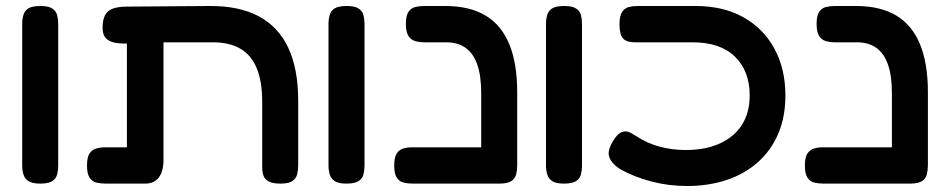

<svg xmlns="http://www.w3.org/2000/svg" viewBox="-20 -603 3155 640"><path d="M114 9Q87 9 74.5 0.5Q62 -8 58 -22Q54 -36 54 -51V-524Q54 -539 58 -553Q62 -567 74.5 -575Q87 -583 115 -583Q142 -583 154.5 -574.5Q167 -566 170.5 -552.5Q174 -539 174 -523V-50Q174 -35 170.5 -21.5Q167 -8 154.5 0.5Q142 9 114 9Z M332 9Q315 9 301 5.5Q287 2 278.5 -11Q270 -24 270 -51Q270 -79 278.5 -91.5Q287 -104 301 -108Q315 -112 331 -112H403V-501L469 -462Q436 -459 408.5 -458Q381 -457 361.5 -461Q342 -465 332 -476.5Q322 -488 322 -510Q322 -549 340 -565Q358 -581 405 -581L677 -583Q776 -584 842 -549Q908 -514 941 -443.5Q974 -373 974 -267V-52Q974 -36 970.5 -22Q967 -8 954.5 0.5Q942 9 915 9Q888 9 875 1.5Q862 -6 858 -18.5Q854 -31 854 -45V-264Q854 -331 836 -375Q818 -419 781.5 -440.5Q745 -462 689 -462H525V-70Q525 -32 509.5 -11.5Q494 9 464 9Z M1135 9Q1108 9 1095.5 0.5Q1083 -8 1079 -22Q1075 -36 1075 -51V-524Q1075 -539 1079 -553Q1083 -567 1095.5 -575Q1108 -583 1136 -583Q1163 -583 1175.5 -574.5Q1188 -566 1191.5 -552.5Q1195 -539 1195 -523V-50Q1195 -35 1191.5 -21.5Q1188 -8 1175.5 0.5Q1163 9 1135 9Z M1644 9Q1618 9 1605 1.5Q1592 -6 1588 -18.5Q1584 -31 1584 -45V-293Q1584 -350 1571 -387.5Q1558 -425 1532 -443.5Q1506 -462 1467 -462H1394Q1378 -462 1364 -466Q1350 -470 1341.5 -483Q1333 -496 1333 -523Q1333 -551 1341.5 -563.5Q1350 -576 1364 -579.5Q1378 -583 1393 -583H1464Q1545 -583 1598 -551.5Q1651 -520 1677.5 -456Q1704 -392 1704 -296V-52Q1704 -36 1700.5 -22Q1697 -8 1684.5 0.5Q1672 9 1644 9ZM1355 9Q1339 9 1325 5.5Q1311 2 1302.5 -11Q1294 -24 1294 -51Q1294 -79 1302.5 -91.5Q1311 -104 1324.5 -108Q1338 -112 1354 -112H1650L1649 9Z M1860 9Q1833 9 1820.5 0.5Q1808 -8 1804 -22Q1800 -36 1800 -51V-524Q1800 -539 1804 -553Q1808 -567 1820.5 -575Q1833 -583 1861 -583Q1888 -583 1900.5 -574.5Q1913 -566 1916.5 -552.5Q1920 -539 1920 -523V-50Q1920 -35 1916.5 -21.5Q1913 -8 1900.5 0.5Q1888 9 1860 9Z M2270 17Q2208 17 2151.5 2Q2095 -13 2053 -36Q2033 -47 2021.5 -61Q2010 -75 2009 -89Q2008 -97 2012 -109Q2016 -121 2023 -132Q2033 -149 2043 -157Q2053 -165 2065 -165Q2073 -165 2082.5 -160Q2092 -155 2103 -148Q2136 -126 2177.5 -114.5Q2219 -103 2266 -103Q2332 -103 2380 -125Q2428 -147 2453.5 -187.5Q2479 -228 2479 -285Q2479 -366 2430 -414Q2381 -462 2288 -462H2097Q2082 -462 2070 -466Q2058 -470 2051.5 -483Q2045 -496 2045 -523Q2045 -550 2053.5 -563Q2062 -576 2076 -579.5Q2090 -583 2106 -583H2299Q2391 -583 2458 -545.5Q2525 -508 2561.5 -440.5Q2598 -373 2598 -285Q2598 -213 2574 -157Q2550 -101 2506 -62Q2462 -23 2402 -3Q2342 17 2270 17Z M3013 9Q2987 9 2974 1.5Q2961 -6 2957 -18.5Q2953 -31 2953 -45V-293Q2953 -350 2940 -387.5Q2927 -425 2901 -443.5Q2875 -462 2836 -462H2763Q2747 -462 2733 -466Q2719 -470 2710.5 -483Q2702 -496 2702 -523Q2702 -551 2710.5 -563.5Q2719 -576 2733 -579.5Q2747 -583 2762 -583H2833Q2914 -583 2967 -551.5Q3020 -520 3046.5 -456Q3073 -392 3073 -296V-52Q3073 -36 3069.5 -22Q3066 -8 3053.5 0.5Q3041 9 3013 9ZM2724 9Q2708 9 2694 5.5Q2680 2 2671.5 -11Q2663 -24 2663 -51Q2663 -79 2671.5 -91.5Q2680 -104 2693.5 -108Q2707 -112 2723 -112H3019L3018 9Z"/></svg>

Font: Fredoka SemiExpanded Medium
Style: Regular
Weight: 500
Width: 6
Designer: Ben Nathan
Foundry: Milena B. Brandão, Ben Nathan
Version: Version 2.001